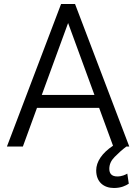

<svg xmlns="http://www.w3.org/2000/svg" viewBox="-20 -731 679 958"><path d="M94.2 0 164.6 -192.9H474.6L543.9 -3.9C488.8 32.7 460 76.2 460 119.1C460 177.2 497.6 207 548.3 207C585 207 607.4 195.3 622.6 185.5L615.2 135.3C605 141.1 588.4 149.4 565.4 149.4C535.6 149.4 525.4 133.3 525.4 111.3C525.4 89.4 534.2 69.8 552.2 51.8C569.8 33.7 589.4 16.1 610.8 0H625L354.5 -710.9H284.7L14.6 0ZM319.8 -616.2 451.2 -257.3H188.5Z"/></svg>

Font: Vazirmatn Light
Style: Regular
Weight: 300
Designer: Saber Rastikerdar
Foundry: Saber Rastikerdar
Version: Version 33.003